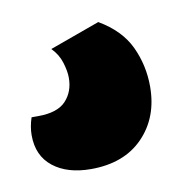

<svg xmlns="http://www.w3.org/2000/svg" viewBox="-58 -74 295 313"><g transform="rotate(-10 89.5 83.0)"><path d="M123 -34Q159 -13 173.5 18Q188 49 188 84Q188 135 156.5 167.5Q125 200 70 200Q31 200 7.5 181.5Q-16 163 -16 129Q-16 115 -11 100H0Q32 100 46 85Q60 70 60 47Q60 36 55.5 21.5Q51 7 40 -4Z"/></g></svg>

Font: Baloo Paaji 2
Style: Bold
Weight: 700
Designer: Shuchita Grover, Noopur Datye and Ek Type
Foundry: Ek Type
Version: Version 1.640;hotconv 1.0.111;makeotfexe 2.5.65597; ttfautoh